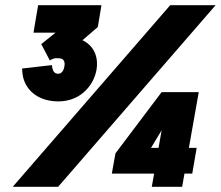

<svg xmlns="http://www.w3.org/2000/svg" viewBox="-20 -720 851 740"><path d="M187 -330C282 -321 340 -385 352 -451C359 -491 349 -540 298 -565L357 -616L371 -700H127L109 -594H194L139 -550L172 -487C187 -496 192 -497 211 -495C224 -494 232 -484 228 -463C225 -446 216 -434 201 -436C191 -437 184 -444 181 -462L180 -469L65 -456L66 -444C69 -388 110 -337 187 -330ZM565 0H682L691 -51H721L738 -150H708L746 -365H603L425 -129L411 -51H574ZM29 0H204L811 -700H636ZM562 -150 603 -218 591 -150Z"/></svg>

Font: Fixel Text 20240404 Black
Style: Italic
Weight: 900
Width: 4
Italic angle: -10°
Designer: AlfaBravo + MacPaw
Foundry: Kyrylo Tkachov, Marchela Mozhyna, Serhii Makarenko, Maria Weinstein, Zakhar Kryvoshyya
Version: Version 1.211;Glyphs 3.2 (3225)